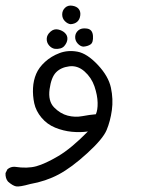

<svg xmlns="http://www.w3.org/2000/svg" viewBox="-49 -348 569 685"><path d="M58.6 308.6Q20.5 319.3 8.3 316.9Q-3.9 314.5 -20.5 299.8Q-30.3 288.1 -29.3 269.5L-22.5 255.9Q-10.7 246.1 3.9 247.1Q48.8 253.9 80.6 245.1Q112.3 236.3 158.7 209Q205.1 181.6 264.6 121.1Q237.3 125 207 122.1Q176.8 119.1 147.9 107.4Q119.1 95.7 99.1 71.8Q79.1 47.9 73.2 20.5Q67.4 -6.8 68.8 -34.2Q70.3 -61.5 80.1 -84.5Q89.8 -107.4 111.8 -127.4Q133.8 -147.5 163.6 -158.7Q193.4 -169.9 227.5 -163.6Q261.7 -157.2 299.8 -116.7Q337.9 -76.2 346.7 -35.2Q355.5 5.9 350.1 44.9Q344.7 84 331.5 115.7Q318.4 147.5 262.2 198.7Q206.1 250 160.2 274.4Q114.3 298.8 58.6 308.6ZM293 59.6Q299.8 44.9 299.3 18.6Q298.8 -7.8 288.1 -39.6Q277.3 -71.3 252.4 -93.3Q227.5 -115.2 197.8 -111.3Q168 -107.4 150.9 -89.8Q133.8 -72.3 127.9 -29.8Q122.1 12.7 144 35.2Q166 57.6 192.4 64.5Q218.8 71.3 244.6 66.4Q270.5 61.5 293 59.6ZM146.5 -173.8Q134.8 -175.8 126 -186Q117.2 -196.3 117.7 -210Q118.2 -223.6 130.9 -234.9Q143.6 -246.1 158.7 -242.7Q173.8 -239.3 183.1 -230Q192.4 -220.7 191.4 -208Q190.4 -195.3 180.2 -183.6Q169.9 -171.9 146.5 -173.8ZM248 -181.6Q237.3 -182.6 228 -192.9Q218.8 -203.1 219.2 -216.8Q219.7 -230.5 230.5 -239.7Q241.2 -249 261.2 -246.1Q281.2 -243.2 282.7 -219.7Q284.2 -196.3 273.9 -189.5Q263.7 -182.6 248 -181.6ZM203.1 -261.7Q192.4 -262.7 182.6 -272.5Q172.9 -282.2 172.9 -296.4Q172.9 -310.5 183.1 -320.3Q193.4 -330.1 209 -327.6Q224.6 -325.2 231.9 -315.9Q239.3 -306.6 237.3 -292.5Q235.4 -278.3 226.6 -270.5Q217.8 -262.7 203.1 -261.7Z"/></svg>

Font: JasonHandwriting4
Style: Regular
Weight: 400
Version: Version 1.01.21